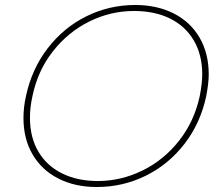

<svg xmlns="http://www.w3.org/2000/svg" viewBox="-20 -734 882 769"><path d="M74 -261Q74 -305 84 -349Q107 -457 170.5 -540Q234 -623 325.5 -668.5Q417 -714 522 -714Q609 -714 676 -680Q743 -646 779.5 -583Q816 -520 816 -436Q816 -401 806 -349Q783 -241 719.5 -158.5Q656 -76 564.5 -30.5Q473 15 367 15Q280 15 213.5 -19Q147 -53 110.5 -115.5Q74 -178 74 -261ZM780 -349Q790 -401 790 -436Q790 -514 756.5 -571.5Q723 -629 661.5 -659.5Q600 -690 517 -690Q423 -690 338 -648Q253 -606 192 -528.5Q131 -451 110 -349Q100 -305 100 -262Q100 -184 133.5 -127Q167 -70 228.5 -39.5Q290 -9 372 -9Q464 -9 549.5 -50.5Q635 -92 696.5 -169.5Q758 -247 780 -349Z"/></svg>

Font: Prompt Thin
Style: Italic
Weight: 250
Italic angle: -12°
Designer: Katatrad Team
Foundry: CadsonDemak
Version: Version 1.001